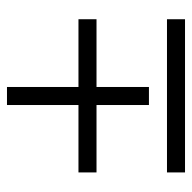

<svg xmlns="http://www.w3.org/2000/svg" viewBox="-20 -720 563 564"><g transform="rotate(-90 262.0 -438.5)"><path d="M37 -490H235V-700H288V-490H487V-437H288V-283H235V-437H37ZM37 -230H487V-177H37Z"/></g></svg>

Font: PTSerifItalic
Style: Italic
Weight: 400
Italic angle: -12°
Designer: A.Korolkova, O.Umpeleva, V.Yefimov
Foundry: ParaType Ltd
Version: Version 1.000W OFL